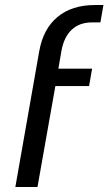

<svg xmlns="http://www.w3.org/2000/svg" viewBox="-20 -743 431 763"><path d="M391 -723 379 -654H346Q296 -654 265 -625Q234 -596 224 -540L212 -470H346L334 -401H200L129 0H41L136 -540Q152 -629 209 -676Q266 -723 357 -723Z"/></svg>

Font: KoHo Medium
Style: Italic
Weight: 500
Italic angle: -10°
Designer: Cadson Demak & Katatrad Team
Foundry: Cadson Demak Co.,Ltd.
Version: Version 1.000